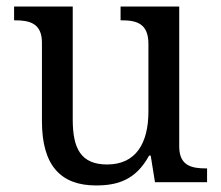

<svg xmlns="http://www.w3.org/2000/svg" viewBox="-20 -556 675 586"><path d="M273 10C338 10 394 -6 435 -81H440L453 0H612V-42H609C565 -42 527 -50 527 -109V-536H348V-494H351C396 -494 433 -485 433 -422V-216C433 -119 395 -54 307 -54C226 -54 202 -104 202 -191V-536H23V-494H26C70 -494 108 -485 108 -426V-186C108 -49 167 10 273 10Z"/></svg>

Font: Noto Serif Devanagari
Style: Regular
Weight: 400
Designer: Universal Thirst, Indian Type Foundry and the Monotype Design Team
Foundry: Monotype Imaging Inc.
Version: Version 2.004